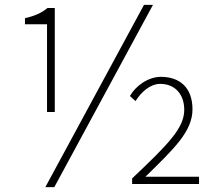

<svg xmlns="http://www.w3.org/2000/svg" viewBox="-20 -759 898 792"><path d="M174 -297H206V-726H176C152 -706 123 -693 83 -684V-659H174ZM167 13H204L611 -739H574ZM525 0H801V-30H580C696 -144 774 -216 774 -308C774 -398 721 -442 644 -442C591 -442 540 -405 516 -363L539 -342C563 -380 600 -413 641 -413C701 -413 740 -371 740 -306C740 -231 675 -165 525 -23Z"/></svg>

Font: Genne Gothic ExtraLight
Style: Regular
Weight: 250
Designer: Ryoko NISHIZUKA (kana & ideographs); Paul D. Hunt (Latin, Greek & Cyrillic); Wenlong ZHANG (bopomofo); Sandoll Communica
Foundry: Adobe Systems Incorporated
Version: Version 1.004;PS 1.004;hotconv 16.6.51;makeotf.lib2.5.65220